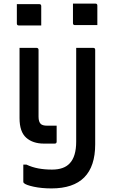

<svg xmlns="http://www.w3.org/2000/svg" viewBox="-20 -801 640 1071"><path d="M523 -661H398Q387 -661 387 -672V-781H512Q523 -781 523 -770ZM210 -659H85Q74 -659 74 -670V-778H199Q210 -778 210 -767ZM184 -534Q189 -534 192 -531Q195 -528 195 -523V-150Q195 -121 208 -109Q219 -100 242 -100H296V-11Q296 0 285 0H225Q163 0 126 -33Q89 -66 89 -142V-534ZM500 -534Q511 -534 511 -523V4Q511 250 267 250Q212 250 168 240.5Q124 231 113 220Q110 217 110 212V117H127Q159 132 194 138.5Q229 145 270 145Q337 145 369 110Q405 72 405 -11V-534Z"/></svg>

Font: Recursive Mn Lnr St Med
Style: Regular
Weight: 500
Monospace: yes
Version: Version 1.079;hotconv 1.0.112;makeotfexe 2.5.65598; ttfautoh